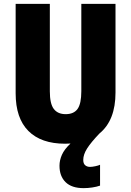

<svg xmlns="http://www.w3.org/2000/svg" viewBox="-20 -734 679 994"><path d="M411 94Q411 113 421 121.5Q431 130 446 130Q457 130 473.5 126.5Q490 123 498 119V227Q481 233 458 236.5Q435 240 413 240Q351 240 319.5 209Q288 178 288 124Q288 96 300.5 67.5Q313 39 345 9Q331 10 317 10Q193 10 127 -56Q61 -122 61 -251V-714H238V-261Q238 -197 258.5 -170Q279 -143 320 -143Q362 -143 381.5 -170Q401 -197 401 -262V-714H578V-255Q578 -111 495 -43Q451 3 431 34.5Q411 66 411 94Z"/></svg>

Font: Noto Sans Lao UI Cond Blk
Style: Regular
Weight: 900
Width: 3
Designer: Monotype Design Team
Foundry: Monotype Imaging Inc.
Version: Version 2.000; ttfautohint (v1.8.4.7-5d5b)